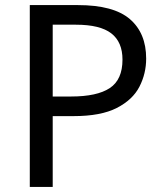

<svg xmlns="http://www.w3.org/2000/svg" viewBox="-20 -734 645 754"><path d="M286 -714Q426 -714 490 -659Q554 -604 554 -504Q554 -445 527.5 -393.5Q501 -342 438.5 -310Q376 -278 269 -278H187V0H97V-714ZM278 -637H187V-355H259Q361 -355 411 -388Q461 -421 461 -500Q461 -569 417 -603Q373 -637 278 -637Z"/></svg>

Font: Noto Sans Tifinagh Tawellemmet
Style: Regular
Weight: 400
Designer: JamraPatel
Foundry: JamraPatel LLC
Version: Version 2.006; ttfautohint (v1.8.4.7-5d5b)